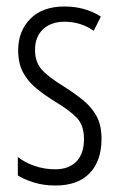

<svg xmlns="http://www.w3.org/2000/svg" viewBox="-20 -562 366 592"><path d="M293 -134Q293 -66 256.5 -28Q220 10 151 10Q114 10 84 0.5Q54 -9 35 -21V-78Q56 -61 86.5 -50.5Q117 -40 150 -40Q193 -40 216 -64.5Q239 -89 239 -133Q239 -175 217.5 -198Q196 -221 151 -248Q117 -269 91.5 -290Q66 -311 51 -339Q36 -367 36 -407Q36 -466 73.5 -504Q111 -542 179 -542Q242 -542 291 -511L269 -467Q229 -495 179 -495Q138 -495 113 -472Q88 -449 88 -408Q88 -370 109.5 -346.5Q131 -323 179 -294Q212 -273 237.5 -252Q263 -231 278 -203.5Q293 -176 293 -134Z"/></svg>

Font: Noto Sans Hebrew ExtraCondensed Light
Style: Regular
Weight: 300
Width: 2
Designer: Monotype Design Team
Foundry: Monotype Imaging Inc.
Version: Version 2.004; ttfautohint (v1.8.4.7-5d5b)